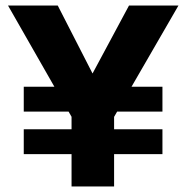

<svg xmlns="http://www.w3.org/2000/svg" viewBox="-20 -675 675 695"><path d="M283 -271V-361H66V-271ZM66 -207V-117H568V-207ZM254 -226H378L626 -655H447L315 -409L189 -655H9ZM239 -253V0H393V-253ZM568 -271V-361H347V-271Z"/></svg>

Font: Hind Variable Light
Style: Regular
Weight: 300
Designer: Manushi Parikh, Satya Rajpurohit
Foundry: Indian Type Foundry
Version: Version 3.000